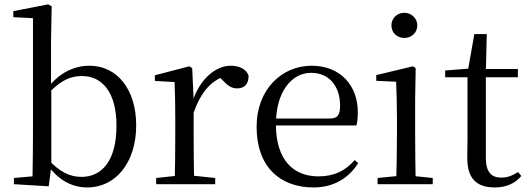

<svg xmlns="http://www.w3.org/2000/svg" viewBox="-20 -825 2367 860"><path d="M42.3 0 198.1 9.5 209.9 -79.9V-427.1L208.5 -437.1V-641L211.5 -796.5L196.1 -805.5L39.7 -775.1V-748.1L127.7 -743.5V-228.5C127.7 -173.9 126.7 -91.1 125.7 -35.2L42.3 -27.8ZM370.2 14.6C500.9 14.6 590 -99.9 590 -263.2C590 -427.5 502.5 -530.6 380.7 -530.6C313.1 -530.6 243.3 -499.6 188.1 -424.4H175.4L186.2 -395.4C250 -467.5 299 -484.5 347.3 -484.5C437.3 -484.5 501.7 -412.1 501.7 -262.4C501.7 -94.4 428.5 -32.7 345.1 -32.7C292.5 -32.7 246.5 -55.2 195.3 -111.1L182.2 -86.3H193.2C244.1 -13.5 308.5 14.6 370.2 14.6Z M679.5 0H943.9V-27.8L830.9 -39.6H789.6L679.5 -27.8ZM761.9 0H850.3C848.3 -48.6 847.3 -160.9 847.3 -228.5V-379L840.9 -519.8L827.9 -528L673.8 -487.9V-462.4L761.9 -457.5C764.1 -407.9 765.1 -357.8 765.1 -289.4V-228.5C765.1 -160.9 764.1 -48.6 761.9 0ZM846.5 -318.6C881.7 -416.6 928.3 -468 998.3 -487.2L952.8 -488.8L975.8 -466.9C998.7 -442.6 1016.4 -429.1 1041.7 -429.1C1077.5 -429.1 1093.2 -450.6 1093.6 -485.6C1084.4 -514.8 1052.5 -530.6 1014 -530.6C943.7 -530.6 873.6 -468 842.7 -371H824.9Z M1384.3 14.6C1474 14.6 1541 -26.3 1584.6 -94.3L1568.7 -108.1C1527.8 -60.3 1476.7 -35 1406.5 -35C1295.4 -35 1215.9 -106.4 1215.9 -268.7C1215.9 -413.6 1285.8 -498.8 1373.6 -498.8C1455.3 -498.8 1503.3 -437.4 1503.3 -352.3C1503.3 -311.7 1493.3 -294.2 1458.3 -294.2H1167.6V-262.9H1576.4C1580.7 -278.8 1582.7 -298.9 1582.7 -323.2C1582.7 -440.7 1505.6 -530.6 1375.9 -530.6C1243.1 -530.6 1129.4 -425.5 1129.4 -256.8C1129.4 -76.2 1235.8 14.6 1384.3 14.6Z M1671.3 0H1918.3V-27.8L1812.5 -38.6H1781.1L1671.3 -27.8ZM1754.3 0H1842.7C1840.5 -48.6 1839.5 -160.9 1839.5 -228.5V-380.2L1841.9 -519.8L1829.7 -528L1665.3 -488.6V-463L1754.3 -458.9C1756.3 -408.8 1758.1 -356.4 1758.1 -288.8V-228.5C1758.1 -160.9 1756.3 -48.6 1754.3 0ZM1790.8 -655C1822.2 -655 1849.2 -677.9 1849.2 -711.1C1849.2 -743.7 1822.2 -767.7 1790.8 -767.7C1758.8 -767.7 1733.3 -743.7 1733.3 -711.1C1733.3 -677.9 1758.8 -655 1790.8 -655Z M2114.9 -478.9H2299.7V-516H2114.9ZM2195.8 14.6C2248.3 14.6 2287.2 -3.3 2314.9 -36.8L2300.4 -54.4C2273.4 -37.9 2254.1 -29.5 2224.3 -29.5C2180.4 -29.5 2156.2 -55.6 2156.2 -117.5V-500.6L2160.3 -672.5H2104.7L2075 -504.4L2094.6 -518.8L1974 -509.4V-478.9H2074V-207.1C2074 -170.9 2073 -149.8 2073 -117.7C2073 -28.2 2111.9 14.6 2195.8 14.6Z"/></svg>

Font: Source Han Serif TW VF
Style: Regular
Weight: 250
Designer: Ryoko NISHIZUKA 西塚涼子 (kana & ideographs); Frank Grießhammer (Latin, Greek & Cyrillic); Wenlong ZHANG 张文龙 (bopomofo); San
Foundry: Adobe
Version: Version 2.002;hotconv 1.1.0;makeotfexe 2.6.0